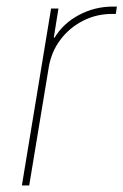

<svg xmlns="http://www.w3.org/2000/svg" viewBox="-20 -567 377 587"><path d="M46.9 0 136.2 -541H158.7L144.5 -452.1H147Q173.3 -495.6 221.4 -521.2Q269.5 -546.9 325.7 -546.9Q330.1 -546.9 331.5 -546.9Q333 -546.9 337.4 -546.9L334 -524.4Q331.5 -524.4 329.1 -524.4Q326.7 -524.4 322.3 -524.4Q274.4 -524.4 233.2 -503.2Q191.9 -481.9 164.3 -445.1Q136.7 -408.2 128.9 -360.4L69.3 0Z"/></svg>

Font: Inter 17pt Thin
Style: Italic
Weight: 250
Italic angle: -9.3988°
Version: Version 4.001;git-66647c0bb